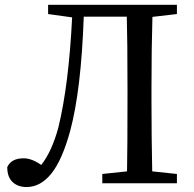

<svg xmlns="http://www.w3.org/2000/svg" viewBox="-20 -753 798 789"><path d="M707 -695.3 606.4 -683.6Q602.5 -555.7 602.5 -392.6V-338.9Q602.5 -191.4 605.5 -48.8L707 -38.1V0H400.4V-38.1L502 -48.8Q503.9 -145.5 503.9 -338.9V-392.6Q503.9 -588.9 501 -684.6H324.2Q313.5 -382.8 268.6 -215.8Q235.4 -94.7 190.9 -39.6Q146.5 15.6 88.9 15.6Q53.7 15.6 31.7 -4.9Q9.8 -25.4 9.8 -66.4Q26.4 -102.5 77.1 -102.5Q110.4 -102.5 149.4 -75.2Q192.4 -128.9 219.7 -228.5Q262.7 -404.3 276.4 -681.6L177.7 -695.3V-733.4H707Z"/></svg>

Font: GenYoMin TW TTF Medium
Style: Regular
Weight: 500
Version: Version 1.300